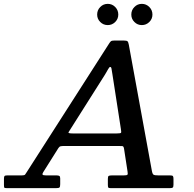

<svg xmlns="http://www.w3.org/2000/svg" viewBox="-72 -975 1007 995"><path d="M-51.5 -17.5V-47.5Q-51.5 -58.5 -49 -62.2Q-46.5 -66 -35.5 -66H41Q55 -66 58.2 -70.5Q61.5 -75 66.5 -83L493.5 -749.5Q498.5 -757.5 502.8 -761.2Q507 -765 521.5 -765H568Q584.5 -765 588.8 -761Q593 -757 595.5 -743.5L715 -90Q718 -73 724 -69.5Q730 -66 750.5 -66H809.5Q820.5 -66 823.8 -62.8Q827 -59.5 827 -48V-18Q827 -6 823.2 -3Q819.5 0 807.5 0H501.5Q491.5 0 489.2 -3.2Q487 -6.5 487 -17V-48Q487 -60.5 491 -63.2Q495 -66 507.5 -66H568Q584.5 -66 588 -69.2Q591.5 -72.5 589 -86L571 -203Q569 -217 562.5 -217.8Q556 -218.5 540.5 -218.5H262.5Q249 -218.5 242.2 -217Q235.5 -215.5 230.5 -207.5L152.5 -83.5Q147 -75 148.5 -70.5Q150 -66 167 -66H222Q231 -66 235.5 -63.2Q240 -60.5 240 -50.5V-20.5Q240 -7 236.2 -3.5Q232.5 0 219 0H-36Q-48 0 -49.8 -2.8Q-51.5 -5.5 -51.5 -17.5ZM472.5 -589 295 -308.5Q287 -296 283.2 -289.8Q279.5 -283.5 304 -283.5H533Q552.5 -283.5 555 -286.8Q557.5 -290 554.5 -306.5L510.5 -590.5Q507 -610 505.8 -619Q504.5 -628 499 -628Q494.5 -628 488.2 -616.2Q482 -604.5 472.5 -589ZM663 -845Q640.5 -845 624.5 -861Q608.5 -877 608.5 -899.5Q608.5 -922.5 624.5 -938.8Q640.5 -955 663 -955Q685.5 -955 701.8 -938.8Q718 -922.5 718 -899.5Q718 -877 701.8 -861Q685.5 -845 663 -845ZM486.5 -845Q463.5 -845 447.5 -861Q431.5 -877 431.5 -899.5Q431.5 -922.5 447.5 -938.8Q463.5 -955 486.5 -955Q509 -955 525 -938.8Q541 -922.5 541 -899.5Q541 -877 525 -861Q509 -845 486.5 -845Z"/></svg>

Font: Besley* Medium
Style: Italic
Weight: 500
Italic angle: -13°
Designer: Owen Earl
Foundry: indestructible type*
Version: Version 3.000; ttfautohint (v1.8.3)